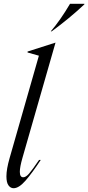

<svg xmlns="http://www.w3.org/2000/svg" viewBox="-20 -985 467 1017"><path d="M186 -690 126 -707V-712L273 -759H274L99 -149Q85 -100 85 -75Q85 -46 103 -46Q117 -46 134 -65.5Q151 -85 187 -138H196Q150 -68 115 -28Q80 12 52 12Q36 12 25 -3Q14 -18 14 -51Q14 -89 31 -148ZM351 -965H427V-962Q347 -887 254 -819H249Q299 -877 351 -965Z"/></svg>

Font: Nyght Serif Light Italic
Style: Regular
Weight: 300
Italic angle: -16°
Designer: Maksym Kobuzan
Version: Version 0.410